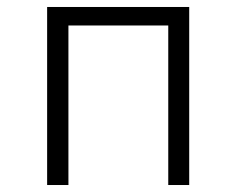

<svg xmlns="http://www.w3.org/2000/svg" viewBox="-20 -530 677 550"><path d="M115 0H176V-457H462V0H522V-510H115Z"/></svg>

Font: Saira UNSAM Light SC
Style: Regular
Weight: 300
Designer: Hector Gatti with collaboration of the Omnibus-Type team
Foundry: Omnibus-Type
Version: Version 1.072;PS 001.072;hotconv 1.0.88;makeotf.lib2.5.64775